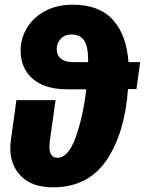

<svg xmlns="http://www.w3.org/2000/svg" viewBox="-20 -781 618 819"><path d="M562 -401H526Q512 -211 433.5 -96.5Q355 18 206 18Q118 18 71 -28.5Q24 -75 24 -148Q24 -169 26 -180L50 -354H217L192 -176Q191 -168 191 -154Q191 -108 225 -108Q271 -108 302.5 -194.5Q334 -281 348 -400H267Q171 -400 119.5 -445Q68 -490 68 -565Q68 -617 95 -662Q122 -707 172.5 -734Q223 -761 291 -761Q403 -761 461.5 -696.5Q520 -632 528 -516H578ZM356 -516V-523Q356 -585 338 -609.5Q320 -634 286 -634Q257 -634 239.5 -616Q222 -598 222 -572Q222 -545 240 -530.5Q258 -516 291 -516Z"/></svg>

Font: Trujillo ExtraBold
Style: Italic
Weight: 800
Italic angle: -8°
Designer: Fira Sans original fonts by bBox Type GmbH, Carrois Corporate GbR, & Edenspiekermann AG / Changes by Cristiano Sobral
Foundry: Fira Sans original fonts by bBox Type GmbH, Carrois Corporate GbR, & Edenspiekermann AG / Changes by Cristiano Sobral
Version: Version 4.301;July 28, 2020;FontCreator 13.0.0.2655 64-bit